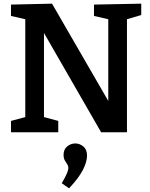

<svg xmlns="http://www.w3.org/2000/svg" viewBox="-20 -722 819 1048"><path d="M493 -697 751 -702V-640L673 -617V0H532L220 -542V-83L298 -62V0H40V-62L118 -83V-617L40 -635V-697L264 -702L571 -171V-617L493 -635ZM357 306 317 278Q337 244 345 225Q353 206 353 195Q353 183 346.5 174Q340 165 333.5 153Q327 141 327 123Q327 93 347 77Q367 61 391 61Q415 61 435 77.5Q455 94 455 127Q455 161 433 204.5Q411 248 357 306Z"/></svg>

Font: Bitter SemiBold
Style: Regular
Weight: 600
Designer: Sol Matas, and Bitter project Authors
Foundry: Sol Matas
Version: Version 2.001